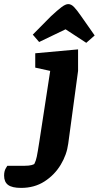

<svg xmlns="http://www.w3.org/2000/svg" viewBox="-140 -743 482 937"><path d="M-37 174Q-81 174 -100.5 159.5Q-120 145 -120 114Q-120 92 -111.5 78Q-103 64 -104 66H-19Q2 66 14.5 62.5Q27 59 28 56Q35 43 39.5 21.5Q44 0 52 -52L105 -397L32 -413V-483L241 -502V-397L193 -42Q186 12 156 61.5Q126 111 77 142.5Q28 174 -37 174ZM281 -534 180 -600 51 -538 20 -574 108 -663Q140 -693 160 -708Q180 -723 193 -723Q208 -723 222 -708Q236 -693 254 -667L322 -570Z"/></svg>

Font: Faustina ExtraBold
Style: Italic
Weight: 800
Italic angle: -8°
Designer: Alfonso Garcia
Foundry: http://www.omnibus-type.com
Version: Version 1.200